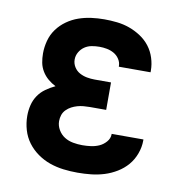

<svg xmlns="http://www.w3.org/2000/svg" viewBox="-66 -591 632 661"><g transform="rotate(10 250.0 -260.0)"><path d="M247 8Q222 8 197.5 5Q173 2 150 -6Q127 -14 106.5 -28.5Q86 -43 71.5 -62.5Q57 -82 50 -106Q43 -130 43 -155Q43 -174 47.5 -192.5Q52 -211 62.5 -226.5Q73 -242 88.5 -253Q104 -264 121 -272Q107 -279 94.5 -289.5Q82 -300 73.5 -314Q65 -328 62 -343.5Q59 -359 59 -376Q59 -398 65 -420.5Q71 -443 84.5 -461.5Q98 -480 117 -493.5Q136 -507 157.5 -514.5Q179 -522 201.5 -525Q224 -528 247 -528Q269 -528 291.5 -525.5Q314 -523 335 -515.5Q356 -508 375 -495.5Q394 -483 407.5 -465.5Q421 -448 428 -426Q435 -404 435 -382V-376H324V-378Q324 -391 316.5 -402.5Q309 -414 297.5 -420.5Q286 -427 273 -429.5Q260 -432 247 -432Q233 -432 219.5 -429.5Q206 -427 195 -419.5Q184 -412 177 -400Q170 -388 170 -374Q170 -360 177.5 -348Q185 -336 197 -329.5Q209 -323 222.5 -320.5Q236 -318 250 -318H307V-222H250Q239 -222 228 -221Q217 -220 206.5 -217Q196 -214 186.5 -209Q177 -204 169 -196Q161 -188 157.5 -177.5Q154 -167 154 -156Q154 -140 162.5 -125.5Q171 -111 184.5 -102.5Q198 -94 214.5 -91Q231 -88 247 -88Q262 -88 277 -90Q292 -92 305.5 -98Q319 -104 329.5 -116Q340 -128 340 -143V-144H451V-140Q451 -117 442.5 -94Q434 -71 419 -53.5Q404 -36 383.5 -23.5Q363 -11 340.5 -4Q318 3 294.5 5.5Q271 8 247 8Z"/></g></svg>

Font: Iosevka
Style: Bold
Weight: 700
Monospace: yes
Designer: Belleve Invis
Foundry: Belleve Invis
Version: Version 32.5.0; ttfautohint (v1.8.4)